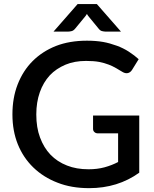

<svg xmlns="http://www.w3.org/2000/svg" viewBox="-20 -931 768 958"><path d="M444.3 -354.5H674.8V-69.3Q567.4 7.8 424.8 7.8Q335.9 7.8 267.1 -19.5Q196.8 -46.4 146 -95.7Q95.7 -144.5 68.8 -211.4Q42 -278.3 42 -359.9Q42 -442.4 67.9 -509.3Q94.7 -578.1 142.6 -626Q191.4 -674.8 259.3 -701.7Q327.1 -728 413.6 -728Q458.5 -728 494.6 -721.7Q527.3 -715.8 563.5 -702.6Q595.2 -690.9 622.6 -673.3Q652.3 -653.8 671.9 -635.7L638.7 -582Q630.4 -569.3 618.2 -566.4Q605 -563.5 590.8 -572.3Q585.4 -575.2 575.2 -581.5Q564.9 -587.9 560.5 -590.3Q540 -602.1 522.9 -608.4Q498.5 -617.7 474.6 -622.1Q448.2 -627 409.7 -627Q351.6 -627 307.1 -608.4Q259.8 -588.4 228.5 -555.2Q195.8 -519.5 178.7 -470.7Q161.1 -420.9 161.1 -359.9Q161.1 -294.4 179.7 -245.1Q198.7 -193.8 231.9 -159.2Q265.6 -124 314.5 -105Q361.3 -86.4 421.9 -86.4Q465.3 -86.4 501.5 -96.2Q538.6 -106.4 569.3 -122.6V-265.6H469.2Q457.5 -265.6 451.2 -272Q444.3 -277.8 444.3 -288.1ZM463.4 -910.6 583.5 -773.4H505.4Q499.5 -773.4 488.8 -775.9Q479.5 -777.8 469.7 -791L419.9 -851.6Q415 -858.4 413.6 -861.3Q412.1 -858.4 407.2 -851.6L357.4 -791Q347.7 -778.3 337.9 -775.9Q327.1 -773.4 321.3 -773.4H247.1L367.2 -910.6Z"/></svg>

Font: Lato-SemiBold
Style: Regular
Weight: 500
Designer: Lukasz Dziedzic with Adam Twardoch and Botio Nikoltchev
Foundry: tyPoland Lukasz Dziedzic
Version: ""